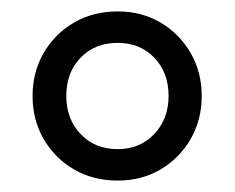

<svg xmlns="http://www.w3.org/2000/svg" viewBox="-20 -734 411 336"><path d="M186 -418Q143 -418 109.5 -437.5Q76 -457 56.5 -490.5Q37 -524 37 -566Q37 -608 56.5 -641.5Q76 -675 109.5 -694.5Q143 -714 186 -714Q228 -714 261 -694.5Q294 -675 313.5 -641.5Q333 -608 333 -566Q333 -524 313.5 -490.5Q294 -457 261 -437.5Q228 -418 186 -418ZM186 -473Q225 -473 250 -499.5Q275 -526 275 -566Q275 -607 250 -633Q225 -659 186 -659Q146 -659 121 -633Q96 -607 96 -566Q96 -526 121 -499.5Q146 -473 186 -473Z"/></svg>

Font: Mulish
Style: Regular
Weight: 400
Designer: Vernon Adams
Foundry: Vernon Adams
Version: Version 3.603; ttfautohint (v1.8.3)